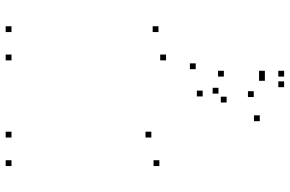

<svg xmlns="http://www.w3.org/2000/svg" viewBox="-188 -592 997 660"><g transform="rotate(-90 310.0 -261.5)"><path d="M550.3 -214.7V-234.7H530.3V-214.7ZM550.3 -720V-740H530.3V-720ZM453 -720V-740H433V-720ZM453 -188.8V-208.8H433V-188.8ZM422.7 -86.7V-106.7H402.7V-86.7ZM329 -62.8V-82.8H309V-62.8ZM187.8 -239.3V-259.3H167.8V-239.3ZM187.8 -720V-740H167.8V-720ZM89.7 -720V-740H69.7V-720ZM89.7 -211.7V-231.7H69.7V-211.7ZM308.2 19.5V-0.5H288.2V19.5ZM244 133.5V113.5H224V133.5ZM360.8 217.2V197.2H340.8V217.2ZM397.2 217.2V197.2H377.2V217.2ZM397.2 151V131H377.2V151ZM382.7 151V131H362.7V151ZM327 112.8V92.8H307V112.8ZM397.2 10V-10H377.2V10ZM338.7 -8.5V-28.5H318.7V-8.5Z"/></g></svg>

Font: Monaspace Argon Dots Var
Style: Regular
Weight: 400
Designer: Riley Cran and the Lettermatic Team
Version: Version 1.100 (Monaspace Argon Dots)